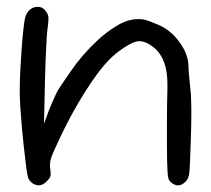

<svg xmlns="http://www.w3.org/2000/svg" viewBox="-20 -544 621 565"><path d="M77.6 -3.4Q74.2 -5.4 69.8 -9.8Q65.9 -14.2 64 -18.1Q60.5 -23.9 55.2 -68.4Q49.8 -112.3 44.9 -162.6Q42 -196.3 40 -226.1Q38.1 -256.3 38.1 -273.4Q38.1 -290.5 38.6 -312.5Q39.6 -334.5 41 -357.9Q43.5 -401.4 46.9 -439.9Q50.8 -479 53.7 -490.7Q60.5 -517.1 82.5 -522.9Q87.4 -523.9 91.8 -523.9Q106.9 -523.9 117.2 -507.8Q122.1 -500.5 122.6 -491.7Q123 -482.9 120.1 -460.9Q117.7 -446.3 115.7 -399.9Q113.3 -353 112.3 -302.7Q112.3 -302.7 109.4 -179.7Q113.8 -190.9 121.6 -212.9Q126.5 -226.6 134.3 -244.1Q141.6 -261.2 147 -272Q153.8 -285.2 188 -334Q221.7 -383.3 268.1 -426.3Q293 -449.2 319.8 -465.8Q346.2 -482.9 372.6 -486.8Q380.9 -487.8 388.2 -487.8Q397 -487.8 403.8 -486.3Q416.5 -483.9 447.8 -470.2Q483.4 -454.6 509.3 -418.5Q534.7 -382.8 534.7 -347.2Q534.7 -337.4 536.6 -318.8Q538.1 -300.3 540 -284.7Q542.5 -267.1 543 -226.1Q543 -226.1 543 -207.5Q543 -173.8 541.5 -133.8Q539.1 -52.7 537.1 -35.6Q535.2 -18.1 526.4 -9.8Q515.6 1 505.4 1.5Q504.9 1.5 504.4 1.5Q503.9 1.5 503.4 1.5Q494.1 1.5 483.4 -7.3Q477.1 -12.2 475.1 -21Q472.7 -30.3 471.7 -73.2Q471.7 -91.3 471.2 -118.2Q471.2 -118.2 471.2 -182.6Q471.2 -230 472.7 -285.6Q472.7 -290 472.7 -294.4Q472.7 -344.2 457 -374Q446.3 -395 426.8 -408.7Q407.2 -422.9 389.6 -422.9Q375 -422.9 348.1 -405.8Q320.8 -388.7 298.3 -365.2Q269.5 -335.4 231 -274.9Q192.9 -214.4 161.1 -148.4Q135.3 -94.2 130.4 -79.1Q127 -68.8 127 -58.1Q127 -52.7 127.9 -47.4Q129.9 -31.7 128.4 -25.9Q127 -19.5 118.2 -11.2Q107.9 -0.5 98.1 1Q88.9 2.9 77.6 -3.4Z"/></svg>

Font: Casuwalt
Style: Regular
Weight: 400
Designer: Walter E Stewart
Version: 0.1